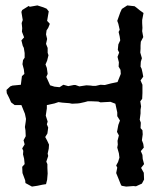

<svg xmlns="http://www.w3.org/2000/svg" viewBox="-20 -688 610 709"><path d="M118 -2 98 1 74 -12 73 -22 63 -49 62 -72 71 -82 69 -102 65 -118 66 -131 62 -140 71 -155 67 -170 75 -185 74 -207 72 -219 75 -239 76 -249 72 -268 59 -300H34L21 -310L14 -326L5 -344L4 -356L18 -369L26 -372L57 -375L61 -407L70 -415L68 -432L63 -451L65 -466L71 -475V-492L68 -511L64 -519L59 -539L69 -550L61 -571L62 -584L60 -603L64 -614L59 -644L62 -651L86 -666L90 -663L118 -668L140 -661L152 -656L160 -646L154 -611L164 -600L158 -585L152 -576L150 -561L154 -544L150 -526L156 -511V-493L159 -484L154 -464L148 -450L153 -437L156 -415L151 -404L165 -373L181 -368L200 -366L214 -375L232 -370L252 -374H259L273 -369L299 -373L315 -372L322 -371H334L351 -375L367 -374L390 -380L414 -385L426 -415L425 -430L418 -442L419 -458L414 -478L420 -494L415 -504L417 -524L424 -539L422 -553L418 -570L422 -578L417 -600L413 -611L424 -642L430 -655L450 -668L477 -665L485 -659L496 -650L510 -640L505 -614V-603L506 -585L505 -573L509 -551L500 -534L499 -520V-508L498 -494L504 -473L500 -460L499 -442L503 -434L506 -421L509 -405L499 -391L506 -375V-344L505 -323L498 -314L501 -295L499 -283V-269L496 -246L500 -235L499 -215L506 -207L507 -192L504 -170L509 -157L511 -143L500 -130L506 -116L507 -101L512 -82L501 -68L511 -50L512 -25L504 -10L482 0L473 -1L446 1L429 -2L426 -7L418 -27L409 -49L413 -69L409 -77L416 -90L421 -106L419 -122L413 -143L415 -154L414 -168L419 -188L412 -201L414 -211L417 -227L423 -243L413 -259V-273L406 -305L388 -312L351 -310L343 -313L319 -314H304L293 -311L275 -307L267 -306L246 -305L236 -307L210 -309L196 -311L181 -306L153 -300V-288L149 -261L156 -239L153 -229L158 -217L155 -195L147 -182L154 -169L161 -154L160 -139L156 -121L158 -112L151 -91L155 -82V-68L156 -47L154 -24L150 -8L137 -6Z"/></svg>

Font: Winky Rough Light
Style: Regular
Weight: 300
Designer: Simon Atzbach
Foundry: typofactur
Version: Version 1.206; ttfautohint (v1.8.4.7-5d5b)